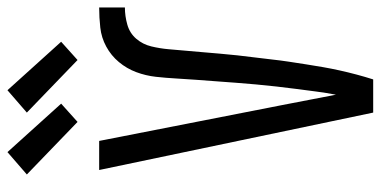

<svg xmlns="http://www.w3.org/2000/svg" viewBox="-273 -748 1021 515"><g transform="rotate(-90 237.5 -490.5)"><path d="M193 0 39 -735H117L213 -245Q220 -209 227 -172.5Q234 -136 241 -100Q246 -126 249.5 -153Q253 -180 256.5 -206.5Q260 -233 263 -260Q266 -287 268.5 -314Q271 -341 273 -368Q275 -395 277 -422Q279 -449 281 -475.5Q283 -502 284.5 -529Q286 -556 289 -583Q292 -610 301.5 -635.5Q311 -661 328.5 -682Q346 -703 370 -716Q394 -729 421 -732Q448 -735 475 -735V-666Q452 -666 429 -659.5Q406 -653 391 -635.5Q376 -618 370.5 -595Q365 -572 363 -549Q361 -526 359 -503Q357 -480 355 -457Q353 -434 351 -410.5Q349 -387 346.5 -364Q344 -341 341 -318Q338 -295 335.5 -272Q333 -249 329.5 -226Q326 -203 322.5 -180.5Q319 -158 315 -135Q311 -112 306 -89.5Q301 -67 295 -44.5Q289 -22 282 0ZM334 -793 193 -929 253 -981 383 -837ZM168 -793 27 -929 87 -981 217 -837Z"/></g></svg>

Font: Iosevka QP
Style: Regular
Weight: 400
Designer: Belleve Invis
Foundry: Belleve Invis
Version: Version 20.0.0; ttfautohint (v1.8.4)